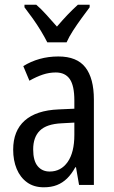

<svg xmlns="http://www.w3.org/2000/svg" viewBox="-20 -786 484 816"><path d="M228 -546Q307 -546 343 -499.5Q379 -453 379 -363V0H316L303 -75H300Q284 -46 265 -27.5Q246 -9 222 0.5Q198 10 166 10Q124 10 95 -11Q66 -32 51 -68Q36 -104 36 -150Q36 -230 85 -273.5Q134 -317 229 -321L296 -324V-359Q296 -422 276.5 -450Q257 -478 217 -478Q189 -478 162 -469Q135 -460 105 -443L79 -505Q111 -525 148.5 -535.5Q186 -546 228 -546ZM242 -262Q178 -259 149.5 -231Q121 -203 121 -151Q121 -103 140 -80Q159 -57 191 -57Q239 -57 267.5 -97.5Q296 -138 296 -213V-265ZM361 -755Q346 -735 327 -709Q308 -683 290.5 -656Q273 -629 263 -606H181Q170 -628 154 -654.5Q138 -681 119.5 -707Q101 -733 84 -755V-766H134Q154 -749 176.5 -724Q199 -699 222 -673Q247 -702 266.5 -722.5Q286 -743 311 -766H361Z"/></svg>

Font: Noto Sans Display Condensed
Style: Regular
Weight: 400
Width: 3
Designer: Monotype Design Team
Foundry: Monotype Imaging Inc.
Version: Version 2.003